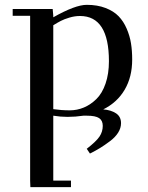

<svg xmlns="http://www.w3.org/2000/svg" viewBox="-20 -476 609 790"><path d="M32.2 -411.1V-439H196.8L199.2 -411.1V-404.8Q289.6 -456.1 336.9 -456.1Q380.9 -456.1 414.3 -443.1Q447.8 -430.2 468 -409.2Q488.3 -388.2 501.2 -358.2Q514.2 -328.1 519 -297.6Q523.9 -267.1 523.9 -231Q523.9 -159.2 492.9 -106.7Q461.9 -54.2 404.8 -25.9Q436.5 -23.4 457.3 -9.8Q478 3.9 478 30.8Q478 50.8 466.1 69.8Q454.1 88.9 432.1 105.2Q410.2 121.6 392.3 132.6Q374.5 143.6 350.1 155.8L336.9 136.2Q375.5 106.4 389.2 86.2Q402.8 65.9 402.8 42Q402.8 20 387.9 10Q373 0 336.9 0H323.2Q290 4.9 257.8 4.9Q229 4.9 199.2 0V267.1H272V293.9H105L104 267.1V-411.1ZM199.2 -26.9Q232.9 -22 267.1 -22Q297.4 -22 325.2 -33.7Q353 -45.4 376.7 -68.6Q400.4 -91.8 414.3 -132.1Q428.2 -172.4 428.2 -224.1Q428.2 -410.2 309.1 -410.2Q287.6 -410.2 265.6 -403.6Q243.7 -397 230.5 -390.1Q217.3 -383.3 199.2 -372.1Z"/></svg>

Font: Dehuti
Style: Bold
Weight: 700
Version: Version 1.2